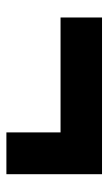

<svg xmlns="http://www.w3.org/2000/svg" viewBox="112 -570 342 606"><g transform="rotate(90 283.0 -267.0)"><path d="M529.8 -116.2H397.9V-287.1H35.2V-418H529.8Z"/></g></svg>

Font: Open Sans ExtBd
Style: Bold
Weight: 800
Foundry: Ascender Corporation
Version: Version 1.10